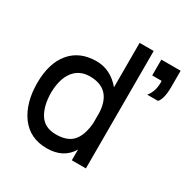

<svg xmlns="http://www.w3.org/2000/svg" viewBox="-170 -888 1027 1052"><g transform="rotate(30 343.5 -362.5)"><path d="M263 15Q369 15 416 -65V3H505V-740H416V-459Q352 -535 263 -535Q157 -535 98 -464Q40 -394 40 -269Q40 -144 98 -64Q157 15 263 15ZM416 -299V-230Q409 -152 375 -114Q341 -76 269 -76Q198 -76 165 -127Q133 -178 132 -261Q134 -352 172 -399Q209 -445 273 -445Q408 -445 416 -299ZM565 -620H624Q625 -615 625 -610Q625 -552 594 -515H662Q687 -541 687 -620V-720H565Z"/></g></svg>

Font: Sawarabi Gothic
Style: Regular
Weight: 400
Designer: mshio (mshio@users.sourceforge.jp)
Version: Version 20141215